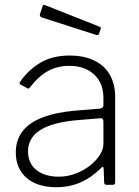

<svg xmlns="http://www.w3.org/2000/svg" viewBox="-20 -772 580 802"><path d="M402 -70Q362 -30 316 -10Q270 10 215 10Q136 10 91 -29Q46 -68 46 -135Q46 -187 74 -223.5Q102 -260 158 -281.5Q214 -303 296 -310L395 -318Q403 -319 407.5 -322.5Q412 -326 412 -333V-363Q412 -425 373 -461Q334 -497 269 -497Q219 -497 179 -474.5Q139 -452 106 -408Q103 -404 101 -402.5Q99 -401 95 -403L65 -419Q62 -421 61.5 -423Q61 -425 64 -430Q96 -478 147 -509Q198 -540 271 -540Q330 -540 373 -519.5Q416 -499 438.5 -460Q461 -421 461 -368V-11Q461 -5 458.5 -2.5Q456 0 451 0H425Q421 0 418 -2.5Q415 -5 415 -11L413 -68Q411 -81 402 -70ZM412 -263Q412 -280 398 -278L314 -271Q258 -267 217 -256.5Q176 -246 149.5 -229.5Q123 -213 110 -190.5Q97 -168 97 -140Q97 -90 132 -62Q167 -34 226 -34Q262 -34 296 -47Q330 -60 357 -81Q384 -103 398 -126.5Q412 -150 412 -171V-263ZM158 -747Q161 -753 167 -751L397 -660Q403 -657 400 -649L394 -632Q393 -628 390.5 -626.5Q388 -625 382 -626L155 -699Q144 -704 147 -713Z"/></svg>

Font: Libre Franklin ExtraLight
Style: Regular
Weight: 250
Designer: Pablo Impallari, Rodrigo Fuenzalida, Nhung Nguyen
Foundry: Impallari Type
Version: Version 3.000